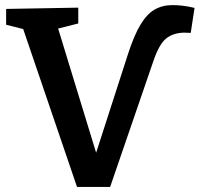

<svg xmlns="http://www.w3.org/2000/svg" viewBox="-20 -732 786 753"><path d="M282 1 71 -618 4 -635V-697L287 -702V-640L208 -620L357 -133L481 -517Q505 -592 530.5 -634.5Q556 -677 586.5 -694.5Q617 -712 657 -712Q676 -712 697 -709.5Q718 -707 743 -701L728 -603L702 -604Q659 -603 631.5 -581Q604 -559 581 -491L412 1Z"/></svg>

Font: Bitter SemiBold
Style: Regular
Weight: 600
Designer: Sol Matas, and Bitter project Authors
Foundry: Sol Matas
Version: Version 2.001